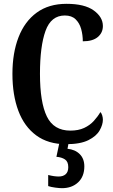

<svg xmlns="http://www.w3.org/2000/svg" viewBox="-20 -744 592 1004"><path d="M325 10Q232 10 169.5 -36Q107 -82 76 -164.5Q45 -247 45 -358Q45 -467 77 -549.5Q109 -632 172 -678Q235 -724 328 -724Q422 -724 470 -689.5Q518 -655 518 -608Q518 -573 491.5 -550.5Q465 -528 413 -528Q413 -561 404.5 -592Q396 -623 375.5 -643Q355 -663 319 -663Q247 -663 218 -582.5Q189 -502 189 -358Q189 -209 225 -135Q261 -61 348 -61Q390 -61 420 -75Q450 -89 470.5 -111.5Q491 -134 505 -158Q511 -152 514.5 -140.5Q518 -129 518 -118Q518 -92 501 -62Q484 -32 442 -11Q400 10 325 10ZM304 240Q291 240 268.5 237Q246 234 232 229V171Q263 179 287 179Q310 179 323.5 167Q337 155 337 130Q337 101 319.5 89.5Q302 78 275 76L293 -9H341L333 34Q373 38 397 62Q421 86 421 126Q421 179 388.5 209.5Q356 240 304 240Z"/></svg>

Font: Noto Serif ExtraCondensed
Style: Bold
Weight: 700
Width: 2
Designer: Monotype Design Team
Foundry: Monotype Imaging Inc.
Version: Version 2.014; ttfautohint (v1.8.4.7-5d5b)